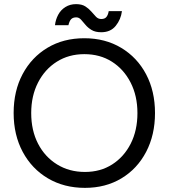

<svg xmlns="http://www.w3.org/2000/svg" viewBox="-20 -897 816 929"><path d="M391 12Q290 12 212 -34Q134 -80 90 -162Q46 -244 46 -350Q46 -457 89.5 -538.5Q133 -620 210 -666Q287 -712 388 -712Q489 -712 566.5 -665.5Q644 -619 687 -537.5Q730 -456 730 -350Q730 -244 687 -162Q644 -80 567.5 -34Q491 12 391 12ZM391 -65Q466 -65 523 -101.5Q580 -138 612.5 -202Q645 -266 645 -350Q645 -433 612 -497.5Q579 -562 521.5 -598.5Q464 -635 388 -635Q313 -635 255 -598.5Q197 -562 164 -497.5Q131 -433 131 -350Q131 -266 164 -202Q197 -138 256 -101.5Q315 -65 391 -65ZM470 -741Q441 -741 423 -752Q405 -763 393.5 -777Q382 -791 372 -802Q362 -813 349 -813Q333 -813 324.5 -804.5Q316 -796 311 -775H246Q249 -802 261.5 -825.5Q274 -849 296.5 -863Q319 -877 348 -877Q376 -877 393 -866Q410 -855 422 -841Q434 -827 444.5 -816Q455 -805 470 -805Q487 -805 495 -815Q503 -825 506 -843H570Q565 -803 540 -772Q515 -741 470 -741Z"/></svg>

Font: Figtree Light
Style: Regular
Weight: 400
Version: Version 2.002